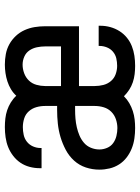

<svg xmlns="http://www.w3.org/2000/svg" viewBox="87 -655 576 790"><g transform="rotate(-90 375.0 -260.0)"><path d="M243 8Q222 8 200.5 5Q179 2 159 -6Q139 -14 122 -27Q105 -40 93.5 -58Q82 -76 77 -97Q72 -118 72 -139Q72 -168 81 -195Q90 -222 109 -243Q128 -264 153.5 -277.5Q179 -291 206 -299Q233 -307 261 -310Q289 -313 318 -313H334V-363Q334 -381 329 -398.5Q324 -416 312 -429.5Q300 -443 282.5 -448.5Q265 -454 247 -454Q231 -454 215 -450.5Q199 -447 186.5 -437Q174 -427 167.5 -412Q161 -397 161 -381Q161 -380 161 -379Q161 -378 161 -377H78Q78 -379 78 -381Q78 -383 78 -385Q78 -406 83.5 -426.5Q89 -447 100.5 -464Q112 -481 129 -494Q146 -507 165 -514.5Q184 -522 205 -525Q226 -528 247 -528Q265 -528 282.5 -526Q300 -524 316.5 -518.5Q333 -513 348.5 -503.5Q364 -494 376 -481Q388 -494 403 -503Q418 -512 435 -517.5Q452 -523 469.5 -525.5Q487 -528 504 -528Q526 -528 547.5 -524Q569 -520 588 -509.5Q607 -499 622 -483Q637 -467 646 -447Q655 -427 658.5 -405.5Q662 -384 662 -363V-223H416V-158Q416 -140 420.5 -122.5Q425 -105 436.5 -91.5Q448 -78 465 -72Q482 -66 499 -66Q515 -66 530 -69.5Q545 -73 557 -83Q569 -93 575 -108Q581 -123 581 -138Q581 -139 581 -140Q581 -141 581 -142H664Q664 -140 664 -138Q664 -136 664 -134Q664 -114 658.5 -94Q653 -74 642 -56.5Q631 -39 615 -26Q599 -13 580 -5.5Q561 2 540.5 5Q520 8 499 8Q482 8 465 6Q448 4 431.5 -1.5Q415 -7 400.5 -16.5Q386 -26 374 -38Q361 -25 345.5 -16Q330 -7 313 -1.5Q296 4 278.5 6Q261 8 243 8ZM416 -297H579V-363Q579 -379 575.5 -396Q572 -413 562.5 -427Q553 -441 537 -448Q521 -455 504 -455Q486 -455 468.5 -448.5Q451 -442 438.5 -429Q426 -416 421 -398Q416 -380 416 -363ZM243 -65Q261 -65 279 -71Q297 -77 310 -90Q323 -103 328.5 -121Q334 -139 334 -158V-239H318Q300 -239 282 -237.5Q264 -236 246.5 -232Q229 -228 212.5 -221Q196 -214 182.5 -202.5Q169 -191 162 -174Q155 -157 155 -139Q155 -123 161.5 -107.5Q168 -92 181 -82.5Q194 -73 210.5 -69Q227 -65 243 -65Z"/></g></svg>

Font: Zed Sans Extended
Style: Regular
Weight: 400
Width: 7
Designer: Belleve Invis
Foundry: Belleve Invis
Version: Version 1.0.0; ttfautohint (v1.8.4)